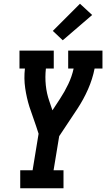

<svg xmlns="http://www.w3.org/2000/svg" viewBox="-20 -1005 567 1025"><path d="M88 0V-96H154L186 -291L173 -331L137 -435Q122 -483 114.5 -534.5Q107 -586 113 -639H84V-735H267V-639H225Q220 -594 224.5 -550Q229 -506 243 -466L260 -416L300 -477Q325 -515 344.5 -556Q364 -597 373 -639H344V-735H527V-639H485Q474 -583 450 -528.5Q426 -474 393 -424L296 -278L266 -96H319V0ZM315 -790 262 -840 407 -985 472 -925Z"/></svg>

Font: Iosevka Curly Slab
Style: Bold Italic
Weight: 700
Italic angle: -9°
Monospace: yes
Designer: Belleve Invis
Foundry: Belleve Invis
Version: Version 22.1.2; ttfautohint (v1.8.4)